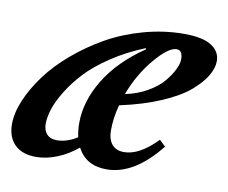

<svg xmlns="http://www.w3.org/2000/svg" viewBox="-64 -538 738 622"><g transform="rotate(10 305.0 -227.0)"><path d="M90.8 11.2Q44.9 11.2 20.3 -12.9Q-4.4 -37.1 -4.4 -80.6Q-4.4 -117.2 13.7 -159.9Q31.7 -202.6 63.5 -245.4Q95.2 -288.1 141.8 -327.6Q188.5 -367.2 242.4 -397.7Q296.4 -428.2 362.3 -446.5Q428.2 -464.8 495.1 -464.8Q556.2 -464.8 585 -446Q613.8 -427.2 613.8 -396Q613.8 -373 598.6 -347.4Q583.5 -321.8 551.8 -294.4Q520 -267.1 461.9 -241.9Q403.8 -216.8 326.7 -200.2Q314.9 -157.2 314.9 -116.2Q314.9 -86.4 328.6 -70.1Q342.3 -53.7 368.2 -53.7Q418.9 -53.7 476.6 -113.3L496.6 -94.2Q413.1 11.2 322.3 11.2Q254.4 11.2 226.1 -43.5Q195.3 -17.6 159.7 -3.2Q124 11.2 90.8 11.2ZM479 -411.6Q452.6 -411.6 408.9 -360.1Q365.2 -308.6 338.9 -239.3Q379.4 -247.6 411.9 -266.4Q444.3 -285.2 462.4 -307.1Q480.5 -329.1 489.7 -348.4Q499 -367.7 499 -381.3Q499 -411.6 479 -411.6ZM103 -100.1Q103 -78.6 114.5 -66.2Q126 -53.7 147.5 -53.7Q180.2 -53.7 214.4 -75.2Q209.5 -98.1 209.5 -121.6Q209.5 -192.9 252.7 -264.4Q295.9 -335.9 381.8 -394.5L379.4 -397.5Q319.8 -373.5 270.8 -340.8Q221.7 -308.1 191.4 -275.4Q161.1 -242.7 140.4 -208.7Q119.6 -174.8 111.3 -147.9Q103 -121.1 103 -100.1Z"/></g></svg>

Font: Elstob 6pt
Style: Italic
Weight: 700
Italic angle: -20°
Designer: Peter S. Baker
Version: Version 1.015